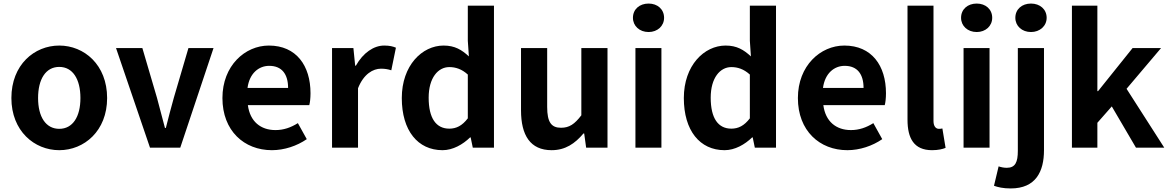

<svg xmlns="http://www.w3.org/2000/svg" viewBox="-20 -830 6570 1079"><path d="M313 14C453 14 582 -94 582 -279C582 -466 453 -574 313 -574C173 -574 44 -466 44 -279C44 -94 173 14 313 14ZM313 -106C237 -106 194 -174 194 -279C194 -385 237 -454 313 -454C389 -454 432 -385 432 -279C432 -174 389 -106 313 -106Z M823 0H993L1180 -560H1039L957 -281C942 -226 926 -168 912 -111H907C892 -168 876 -226 862 -281L780 -560H632Z M1508 14C1578 14 1649 -10 1704 -48L1654 -138C1614 -113 1574 -99 1528 -99C1445 -99 1385 -147 1373 -239H1718C1722 -252 1725 -279 1725 -306C1725 -461 1645 -574 1491 -574C1357 -574 1230 -461 1230 -279C1230 -95 1352 14 1508 14ZM1371 -336C1382 -418 1434 -460 1493 -460C1565 -460 1599 -412 1599 -336Z M1846 0H1992V-334C2024 -415 2077 -444 2121 -444C2144 -444 2160 -441 2179 -435L2205 -562C2188 -569 2170 -574 2139 -574C2081 -574 2021 -534 1980 -461H1976L1966 -560H1846Z M2467 14C2525 14 2581 -18 2622 -58H2625L2637 0H2756V-798H2609V-601L2615 -513C2575 -550 2536 -574 2473 -574C2352 -574 2238 -462 2238 -279C2238 -96 2328 14 2467 14ZM2505 -107C2431 -107 2389 -165 2389 -281C2389 -393 2442 -453 2505 -453C2540 -453 2575 -442 2609 -411V-165C2577 -123 2544 -107 2505 -107Z M3080 14C3157 14 3211 -23 3259 -80H3263L3274 0H3394V-560H3247V-182C3209 -132 3179 -112 3133 -112C3079 -112 3055 -142 3055 -229V-560H2908V-210C2908 -70 2960 14 3080 14Z M3551 0H3697V-560H3551ZM3625 -650C3675 -650 3712 -684 3712 -730C3712 -778 3675 -810 3625 -810C3574 -810 3537 -778 3537 -730C3537 -684 3574 -650 3625 -650Z M4052 14C4110 14 4166 -18 4207 -58H4210L4222 0H4341V-798H4194V-601L4200 -513C4160 -550 4121 -574 4058 -574C3937 -574 3823 -462 3823 -279C3823 -96 3913 14 4052 14ZM4090 -107C4016 -107 3974 -165 3974 -281C3974 -393 4027 -453 4090 -453C4125 -453 4160 -442 4194 -411V-165C4162 -123 4129 -107 4090 -107Z M4742 14C4812 14 4883 -10 4938 -48L4888 -138C4848 -113 4808 -99 4762 -99C4679 -99 4619 -147 4607 -239H4952C4956 -252 4959 -279 4959 -306C4959 -461 4879 -574 4725 -574C4591 -574 4464 -461 4464 -279C4464 -95 4586 14 4742 14ZM4605 -336C4616 -418 4668 -460 4727 -460C4799 -460 4833 -412 4833 -336Z M5218 14C5252 14 5277 8 5294 1L5276 -108C5266 -106 5262 -106 5256 -106C5242 -106 5226 -117 5226 -150V-798H5080V-157C5080 -53 5116 14 5218 14Z M5395 0H5541V-560H5395ZM5469 -650C5519 -650 5556 -684 5556 -730C5556 -778 5519 -810 5469 -810C5418 -810 5381 -778 5381 -730C5381 -684 5418 -650 5469 -650Z M5660 229C5801 229 5847 134 5847 14V-560H5700V18C5700 81 5686 113 5638 113C5622 113 5607 110 5592 105L5566 214C5588 222 5617 229 5660 229ZM5774 -650C5824 -650 5862 -684 5862 -730C5862 -778 5824 -810 5774 -810C5723 -810 5686 -778 5686 -730C5686 -684 5723 -650 5774 -650Z M6004 0H6147V-140L6228 -232L6364 0H6523L6311 -331L6505 -560H6345L6151 -318H6147V-798H6004Z"/></svg>

Font: Noto Sans T Chinese Bold
Style: Bold
Weight: 700
Designer: Ryoko NISHIZUKA (kana & ideographs); Paul D. Hunt (Latin, Greek & Cyrillic); Wenlong ZHANG (bopomofo); Sandoll Communica
Foundry: Adobe Systems Incorporated
Version: Version 1.000;PS 1;hotconv 1.0.78;makeotf.lib2.5.61930